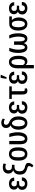

<svg xmlns="http://www.w3.org/2000/svg" viewBox="2318 -3142 1026 5703"><g transform="rotate(-90 2831.5 -290.0)"><path d="M43.9 -147.5Q43.9 -193.8 64.9 -224.9Q85.9 -255.9 127 -271.5Q90.3 -288.6 70.8 -318.4Q51.3 -348.1 51.3 -385.3Q51.3 -459 99.6 -498Q147.9 -537.1 232.4 -537.1Q307.6 -537.1 357.9 -494.9Q408.2 -452.6 408.2 -381.3H310.5Q310.5 -418 287.6 -440.9Q264.6 -463.9 229 -463.9Q188 -463.9 168.5 -440.9Q148.9 -418 148.9 -382.3Q148.9 -344.7 168 -324.2Q187 -303.7 227.1 -303.7H304.2V-234.9H227.1Q184.1 -234.9 162.8 -214.4Q141.6 -193.8 141.6 -149.9Q141.6 -111.3 164.3 -87.2Q187 -63 229 -63Q269.5 -63 293.2 -88.9Q316.9 -114.7 316.9 -154.3H415Q415 -73.2 361.3 -32Q307.6 9.3 232.4 9.3Q147.5 9.3 95.7 -32Q43.9 -73.2 43.9 -147.5Z M813 -625.5Q782.7 -635.3 764.4 -639.6Q746.1 -644 724.6 -644Q674.3 -644 649.9 -618.2Q625.5 -592.3 625.5 -550.3Q625.5 -501.5 650.4 -475.3Q675.3 -449.2 730.5 -449.2H788.1V-372.6H731.9Q663.1 -372.6 629.4 -335.4Q595.7 -298.3 595.7 -218.8Q595.7 -156.2 622.6 -121.3Q649.4 -86.4 694.8 -70.3L736.3 -60.1Q793.9 -43.9 819.8 -23.2Q845.7 -2.4 845.7 47.4Q845.2 85.4 820.1 125.7Q794.9 166 764.2 189.9L713.4 149.9Q733.4 126.5 741.7 107.2Q750 87.9 750 61Q750 40 739 29.1Q728 18.1 698.7 9.8L681.2 4.4Q586.9 -21 542.5 -68.1Q498 -115.2 498 -218.8Q498 -292.5 530.5 -340.6Q563 -388.7 625.5 -411.1Q578.1 -430.7 553 -465.8Q527.8 -501 527.8 -548.3Q527.8 -631.3 577.6 -675.8Q627.4 -720.2 717.3 -720.2Q750 -720.2 776.6 -714.6Q803.2 -709 828.1 -698.7Z M914.1 -297.4Q914.1 -404.8 965.3 -471.4Q1016.6 -538.1 1109.4 -538.1Q1202.6 -538.1 1253.9 -471.4Q1305.2 -404.8 1305.2 -297.4V-230Q1305.2 -121.6 1254.2 -55.9Q1203.1 9.8 1110.4 9.8Q1016.6 9.8 965.3 -56.2Q914.1 -122.1 914.1 -230ZM1012.2 -230Q1012.2 -155.8 1035.6 -110.4Q1059.1 -64.9 1110.4 -64.9Q1160.2 -64.9 1183.8 -110.6Q1207.5 -156.2 1207.5 -230V-297.4Q1207.5 -370.6 1183.6 -416.3Q1159.7 -461.9 1109.4 -461.9Q1058.6 -461.9 1035.4 -416.3Q1012.2 -370.6 1012.2 -297.4Z M1496.6 -528.3V-202.1Q1496.6 -129.4 1512.9 -97.2Q1529.3 -64.9 1557.6 -64.9Q1604 -64.9 1630.6 -126.2Q1657.2 -187.5 1657.2 -270.5Q1655.8 -336.4 1644.5 -399.2Q1633.3 -461.9 1613.3 -528.3H1710Q1730.5 -474.1 1742.7 -412.4Q1754.9 -350.6 1754.9 -271Q1754.9 -145 1707 -67.4Q1659.2 10.3 1561.5 10.3Q1482.4 10.3 1440.7 -41Q1398.9 -92.3 1398.9 -203.1V-528.3Z M1881.3 -620.6Q1881.3 -688 1923.1 -726.3Q1964.8 -764.6 2040.5 -764.6Q2071.3 -764.6 2100.8 -754.4Q2130.4 -744.1 2161.6 -724.1L2144.5 -660.2Q2125 -671.9 2097.7 -680.7Q2070.3 -689.5 2042.5 -689.5Q2010.7 -689.5 1993.7 -671.9Q1976.6 -654.3 1976.6 -622.6Q1976.6 -595.2 1991.5 -573.2Q2006.3 -551.3 2049.3 -532.2Q2137.7 -497.1 2181.6 -429Q2225.6 -360.8 2225.6 -261.7V-249Q2225.6 -132.3 2174.1 -61.3Q2122.6 9.8 2029.8 9.8Q1936.5 9.8 1884.5 -60.8Q1832.5 -131.3 1832.5 -247.1V-259.8Q1832.5 -348.1 1867.2 -408.4Q1901.9 -468.8 1956.1 -483.9L1957.5 -489.3Q1920.9 -510.7 1901.1 -544.4Q1881.3 -578.1 1881.3 -620.6ZM1930.7 -251Q1930.7 -168 1955.1 -116.5Q1979.5 -64.9 2029.8 -64.9Q2079.1 -64.9 2103.8 -116.7Q2128.4 -168.5 2128.4 -251V-263.7Q2128.4 -331.5 2101.6 -383.5Q2074.7 -435.5 2030.3 -447.8Q1980.5 -447.8 1955.6 -395.5Q1930.7 -343.3 1930.7 -263.7Z M2306.2 -147.5Q2306.2 -193.8 2327.1 -224.9Q2348.1 -255.9 2389.2 -271.5Q2352.5 -288.6 2333 -318.4Q2313.5 -348.1 2313.5 -385.3Q2313.5 -459 2361.8 -498Q2410.2 -537.1 2494.6 -537.1Q2569.8 -537.1 2620.1 -494.9Q2670.4 -452.6 2670.4 -381.3H2572.8Q2572.8 -418 2549.8 -440.9Q2526.9 -463.9 2491.2 -463.9Q2450.2 -463.9 2430.7 -440.9Q2411.1 -418 2411.1 -382.3Q2411.1 -344.7 2430.2 -324.2Q2449.2 -303.7 2489.3 -303.7H2566.4V-234.9H2489.3Q2446.3 -234.9 2425 -214.4Q2403.8 -193.8 2403.8 -149.9Q2403.8 -111.3 2426.5 -87.2Q2449.2 -63 2491.2 -63Q2531.7 -63 2555.4 -88.9Q2579.1 -114.7 2579.1 -154.3H2677.2Q2677.2 -73.2 2623.5 -32Q2569.8 9.3 2494.6 9.3Q2409.7 9.3 2357.9 -32Q2306.2 -73.2 2306.2 -147.5Z M3116.7 -453.6H2974.1V-139.6Q2974.1 -97.7 2983.4 -82Q2992.7 -66.4 3010.7 -66.4Q3021.5 -66.4 3029.1 -68.6Q3036.6 -70.8 3047.9 -76.2L3062.5 -8.8Q3043.9 2.4 3027.3 6.3Q3010.7 10.3 2988.8 10.3Q2932.6 10.3 2904.3 -25.6Q2876 -61.5 2876 -143.1V-453.6H2745.1V-528.3H3116.7Z M3190.4 -147.5Q3190.4 -193.8 3211.4 -224.9Q3232.4 -255.9 3273.4 -271.5Q3236.8 -288.6 3217.3 -318.4Q3197.8 -348.1 3197.8 -385.3Q3197.8 -459 3246.1 -498Q3294.4 -537.1 3378.9 -537.1Q3454.1 -537.1 3504.4 -494.9Q3554.7 -452.6 3554.7 -381.3H3457Q3457 -418 3434.1 -440.9Q3411.1 -463.9 3375.5 -463.9Q3334.5 -463.9 3314.9 -440.9Q3295.4 -418 3295.4 -382.3Q3295.4 -344.7 3314.5 -324.2Q3333.5 -303.7 3373.5 -303.7H3450.7V-234.9H3373.5Q3330.6 -234.9 3309.3 -214.4Q3288.1 -193.8 3288.1 -149.9Q3288.1 -111.3 3310.8 -87.2Q3333.5 -63 3375.5 -63Q3416 -63 3439.7 -88.9Q3463.4 -114.7 3463.4 -154.3H3561.5Q3561.5 -73.2 3507.8 -32Q3454.1 9.3 3378.9 9.3Q3293.9 9.3 3242.2 -32Q3190.4 -73.2 3190.4 -147.5ZM3369.1 -783.2H3465.3L3389.2 -609.4H3341.8Z M4026.9 -247.6Q4026.9 -127.9 3984.6 -59.1Q3942.4 9.8 3862.8 9.8Q3826.7 9.8 3799.8 -3.2Q3772.9 -16.1 3753.9 -41.5L3752.4 -41V203.1H3654.3V-285.6H3655.3L3654.3 -287.6Q3654.3 -406.7 3704.6 -472.4Q3754.9 -538.1 3840.3 -538.1Q3932.1 -538.1 3979.5 -463.1Q4026.9 -388.2 4026.9 -257.8ZM3929.2 -257.8Q3929.2 -351.1 3907.5 -406.5Q3885.7 -461.9 3837.4 -461.9Q3794.4 -461.9 3773.4 -408.4Q3752.4 -355 3752.4 -281.7V-124Q3764.6 -95.2 3784.9 -80.1Q3805.2 -64.9 3835.9 -64.9Q3884.8 -64.9 3907 -113.8Q3929.2 -162.6 3929.2 -247.6Z M4263.7 -528.3Q4238.3 -461.9 4224.1 -398.7Q4210 -335.4 4209 -268.6Q4209 -177.2 4225.3 -121.1Q4241.7 -64.9 4279.8 -64.9Q4313.5 -64.9 4332.8 -104.7Q4352.1 -144.5 4352.1 -233.9V-385.7H4453.6V-233.9Q4453.6 -144.5 4472.9 -104.7Q4492.2 -64.9 4525.4 -64.9Q4563 -64.9 4579.6 -120.8Q4596.2 -176.8 4596.2 -268.6Q4594.7 -335.4 4580.8 -398.9Q4566.9 -462.4 4541.5 -528.3H4638.2Q4664.1 -473.1 4679.2 -411.1Q4694.3 -349.1 4694.3 -268.6Q4694.3 -140.1 4656 -64.9Q4617.7 10.3 4529.8 10.3Q4483.9 10.3 4452.1 -15.4Q4420.4 -41 4403.3 -92.3H4401.9Q4384.3 -41 4352.5 -15.4Q4320.8 10.3 4275.9 10.3Q4187.5 10.3 4149.2 -65.2Q4110.8 -140.6 4110.8 -268.6Q4110.8 -349.6 4125.7 -411.6Q4140.6 -473.6 4167.5 -528.3Z M5195.8 -451.7H5085.9Q5122.6 -417 5143.6 -366.7Q5164.6 -316.4 5164.6 -254.9V-242.2Q5164.6 -132.3 5113.8 -61.3Q5063 9.8 4972.7 9.8Q4878.9 9.8 4827.6 -63.2Q4776.4 -136.2 4776.4 -256.8V-270Q4776.4 -385.7 4827.6 -457Q4878.9 -528.3 4971.7 -528.3H5195.8ZM4874.5 -256.8Q4874.5 -170.4 4897.9 -117.7Q4921.4 -64.9 4972.7 -64.9Q5021 -64.9 5043.9 -117.9Q5066.9 -170.9 5066.9 -256.8V-270Q5066.9 -350.6 5043.7 -401.1Q5020.5 -451.7 4971.7 -451.7Q4921.4 -451.7 4897.9 -400.9Q4874.5 -350.1 4874.5 -270Z M5253.9 -147.5Q5253.9 -193.8 5274.9 -224.9Q5295.9 -255.9 5336.9 -271.5Q5300.3 -288.6 5280.8 -318.4Q5261.2 -348.1 5261.2 -385.3Q5261.2 -459 5309.6 -498Q5357.9 -537.1 5442.4 -537.1Q5517.6 -537.1 5567.9 -494.9Q5618.2 -452.6 5618.2 -381.3H5520.5Q5520.5 -418 5497.6 -440.9Q5474.6 -463.9 5439 -463.9Q5397.9 -463.9 5378.4 -440.9Q5358.9 -418 5358.9 -382.3Q5358.9 -344.7 5377.9 -324.2Q5397 -303.7 5437 -303.7H5514.2V-234.9H5437Q5394 -234.9 5372.8 -214.4Q5351.6 -193.8 5351.6 -149.9Q5351.6 -111.3 5374.3 -87.2Q5397 -63 5439 -63Q5479.5 -63 5503.2 -88.9Q5526.9 -114.7 5526.9 -154.3H5625Q5625 -73.2 5571.3 -32Q5517.6 9.3 5442.4 9.3Q5357.4 9.3 5305.7 -32Q5253.9 -73.2 5253.9 -147.5Z"/></g></svg>

Font: Franco
Style: Regular
Weight: 400
Designer: Google
Version: Version 1.200311; 2013